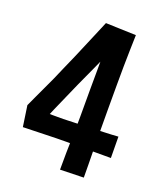

<svg xmlns="http://www.w3.org/2000/svg" viewBox="-131 -790 755 881"><g transform="rotate(20 246.5 -349.0)"><path d="M119 -184 24 -224Q36 -250 48 -276Q60 -302 72.5 -328.5Q85 -355 97.5 -382.5Q110 -410 122 -439Q137 -472 151.5 -506Q166 -540 180 -573Q194 -606 207.5 -638Q221 -670 234 -701L382 -696Q382 -697 368.5 -687Q355 -677 339 -659.5Q323 -642 314 -619Q302 -595 285.5 -559Q269 -523 250 -480.5Q231 -438 210 -393Q193 -354 176 -316Q159 -278 144.5 -244.5Q130 -211 119 -184ZM39 -122 24 -224Q33 -223 52 -222.5Q71 -222 96 -221.5Q121 -221 148 -220.5Q175 -220 200.5 -220.5Q226 -221 246 -222Q273 -223 307 -224Q341 -225 374.5 -226.5Q408 -228 433.5 -229Q459 -230 466 -231L467 -127Q459 -127 433.5 -127Q408 -127 374.5 -127Q341 -127 307 -127Q273 -127 248 -127Q229 -127 202 -126.5Q175 -126 146.5 -125Q118 -124 93 -123.5Q68 -123 53.5 -122.5Q39 -122 39 -122ZM266 3Q266 -42 266.5 -79Q267 -116 268 -147Q269 -178 269.5 -205Q270 -232 270 -256.5Q270 -281 270 -306Q270 -347 270 -392.5Q270 -438 270.5 -487Q271 -536 270.5 -586Q270 -636 269 -686L382 -696Q381 -659 380 -621.5Q379 -584 378.5 -542Q378 -500 378 -449Q378 -398 378 -335Q378 -269 378.5 -220Q379 -171 379.5 -133Q380 -95 380.5 -63.5Q381 -32 381 0Z"/></g></svg>

Font: Truculenta
Style: Bold
Weight: 700
Designer: Ivan Castro, Eva Sanz & Omnibus-Type Team
Foundry: Omnibus-Type
Version: Version 1.002